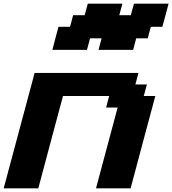

<svg xmlns="http://www.w3.org/2000/svg" viewBox="-20 -1020 933 1040"><path d="M500 0H687.5Q709.5 -83 754.2 -250Q798.8 -417 821.3 -500H758.8L775.9 -562.5H713.4L730 -625H167.5Q139.6 -520.5 83.7 -312.3Q27.8 -104 0 0H187.5Q209.5 -83 254.2 -250Q298.8 -417 321.3 -500H571.3L554.7 -437.5H617.2ZM513.7 -750H701.2L717.8 -812.5H780.3L796.9 -875H859.4Q865.2 -896 876.5 -937.5Q887.7 -979 893.1 -1000H705.6L688.5 -937.5H626L643.1 -1000H455.6L438.5 -937.5H376L359.4 -875H296.9Q291 -854 280 -812.5Q269 -771 263.7 -750H451.2L467.8 -812.5H530.3Z"/></svg>

Font: Faithful 32x
Style: SemiboldOblique
Weight: 400
Foundry: Faithful Resource Pack
Version: Version 1.0; January 27, 2023